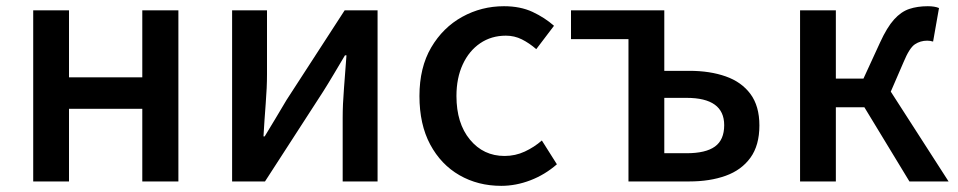

<svg xmlns="http://www.w3.org/2000/svg" viewBox="-20 -584 3085 618"><path d="M86.9 0V-550.8H202.1V-335H438V-550.8H554.2V0H438V-233.9H202.1V0Z M727.1 0V-550.8H839.4V-345.2Q839.4 -302.2 835.2 -249.8Q831.1 -197.3 828.1 -145H832Q847.2 -169.9 867.4 -203.6Q887.7 -237.3 902.3 -262.2L1089.4 -550.8H1195.3V0H1083V-205.1Q1083 -247.6 1087.2 -300Q1091.3 -352.5 1095.2 -405.8H1090.3Q1075.2 -380.4 1055.2 -346.7Q1035.2 -313 1020 -289.1L833 0Z M1593.3 14.2Q1518.6 14.2 1459 -20Q1399.4 -54.2 1364.7 -118.9Q1330.1 -183.6 1330.1 -274.9Q1330.1 -366.7 1367.9 -431.2Q1405.8 -495.6 1467.8 -529.8Q1529.8 -564 1602.1 -564Q1654.8 -564 1694.1 -545.7Q1733.4 -527.3 1763.2 -501L1706.1 -425.8Q1683.6 -445.3 1659.7 -457.3Q1635.7 -469.2 1608.4 -469.2Q1561.5 -469.2 1525.6 -444.8Q1489.7 -420.4 1469.5 -376.7Q1449.2 -333 1449.2 -274.9Q1449.2 -187 1492.7 -134.5Q1536.1 -82 1604 -82Q1638.7 -82 1669.2 -96.2Q1699.7 -110.4 1724.1 -131.8L1772.5 -55.2Q1733.9 -21.5 1687.3 -3.7Q1640.6 14.2 1593.3 14.2Z M2002.9 0V-458H1817.9V-550.8H2118.2V-356H2199.2Q2265.1 -356 2315.9 -338.1Q2366.7 -320.3 2395.5 -281.5Q2424.3 -242.7 2424.3 -180.2Q2424.3 -116.2 2395.5 -76.4Q2366.7 -36.6 2315.9 -18.3Q2265.1 0 2199.2 0ZM2118.2 -90.8H2189.9Q2251.5 -90.8 2281.2 -112.3Q2311 -133.8 2311 -181.2Q2311 -269 2189.9 -269H2118.2Z M2555.2 0V-550.8H2670.4V-331.1H2759.3L2812.5 -446.8Q2835 -496.1 2857.7 -521.2Q2880.4 -546.4 2906.7 -555.2Q2933.1 -564 2966.3 -564Q2988.8 -564 3002.4 -558.1L2983.4 -450.2Q2974.1 -453.1 2964.4 -453.1Q2942.4 -453.1 2924.8 -441.4Q2907.2 -429.7 2888.2 -383.8L2847.2 -289.1L3033.2 0H2907.2L2762.2 -238.8H2670.4V0Z"/></svg>

Font: Source Han Sans CN Medium
Style: Regular
Weight: 500
Designer: Ryoko NISHIZUKA  (kana, bopomofo & ideographs); Paul D. Hunt (Latin, Greek & Cyrillic); Sandoll Communications , Soo-you
Foundry: Adobe
Version: Version 2.004;hotconv 1.0.118;makeotfexe 2.5.65603